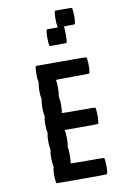

<svg xmlns="http://www.w3.org/2000/svg" viewBox="-92 -853 601 939"><g transform="rotate(-10 208.0 -383.5)"><path d="M109.9 -546.9 111.3 -549.8H235.8Q360.8 -549.8 361.8 -548.8Q364.7 -543.9 365.7 -520Q366.7 -496.1 364.7 -482.4Q362.3 -468.8 361.8 -467.8Q360.8 -466.8 277.8 -466.8Q256.3 -466.8 236.3 -466.6Q216.3 -466.3 205.3 -466.1Q194.3 -465.8 194.8 -465.3Q198.2 -460 198.7 -431.9Q199.2 -403.8 196.3 -389.6Q195.3 -383.3 196.3 -377Q199.7 -362.3 199.2 -334.5Q198.7 -306.6 194.8 -301.3Q194.3 -300.8 205.3 -300.5Q216.3 -300.3 236.3 -300Q256.3 -299.8 277.8 -299.8Q360.8 -299.8 361.8 -298.8Q364.7 -293.9 365.7 -270Q366.7 -246.1 364.7 -232.4Q362.3 -218.8 361.8 -217.8Q360.8 -216.8 277.8 -216.8H194.8L195.8 -212.4Q199.2 -200.7 199 -170.7Q198.7 -140.6 195.3 -134.8Q194.8 -134.3 195.1 -132.6Q195.3 -130.9 195.8 -128.9Q199.2 -116.7 198.7 -86.9Q198.2 -57.1 194.8 -51.3Q194.3 -50.8 205.3 -50.5Q216.3 -50.3 236.3 -50Q256.3 -49.8 277.8 -49.8Q360.8 -49.8 361.8 -48.8Q364.3 -44.4 365.5 -20.3Q366.7 3.9 364.7 16.1Q364.3 17.6 363.8 21.2Q363.3 24.9 363.3 25.9Q362.3 31.2 361.3 32.2Q360.4 33.2 235.4 33.2L110.4 32.7L109.4 28.8Q106 16.1 106.2 -10Q106.4 -36.1 109.9 -45.9Q110.8 -49.8 109.9 -54.7Q106.4 -67.9 106.4 -93.5Q106.4 -119.1 109.9 -129.4Q110.8 -133.3 109.9 -137.7Q106.4 -150.9 106.4 -176.8Q106.4 -202.6 109.9 -212.9Q110.8 -216.8 109.9 -221.2Q106.4 -234.4 106.4 -260Q106.4 -285.6 109.9 -295.9Q110.8 -299.8 109.9 -304.7Q106.4 -317.9 106.4 -343.5Q106.4 -369.1 109.9 -379.4Q110.8 -383.3 109.9 -387.7Q106.4 -400.9 106.4 -426.8Q106.4 -452.6 109.9 -462.9Q110.8 -466.8 109.9 -471.2Q106.4 -484.9 106.4 -511.2Q106.4 -537.6 109.9 -546.9ZM248.5 -796.9 250 -799.8H291.5Q333 -799.8 334 -798.8Q336.4 -794.4 337.6 -770.3Q338.9 -746.1 336.9 -733.9Q336.4 -732.9 335.9 -729.2Q335.4 -725.6 335.4 -724.6Q334.5 -718.3 334 -717.8Q333 -716.8 305.2 -716.8Q302.2 -716.8 299.1 -716.8Q295.9 -716.8 293.2 -716.6Q290.5 -716.3 288.1 -716.3Q285.6 -716.3 283.9 -716.1Q282.2 -715.8 280.8 -715.8Q279.3 -715.8 278.8 -715.8L278.3 -715.3Q282.2 -708.5 282 -673.3Q281.7 -638.2 277.8 -634.3Q277.3 -633.8 235.4 -633.8H193.8L192.9 -637.7Q189.5 -650.4 189.7 -677.5Q189.9 -704.6 193.4 -713.4L194.3 -716.8H222.2H249.5L248.5 -721.2Q245.1 -734.9 245.1 -761.2Q245.1 -787.6 248.5 -796.9Z"/></g></svg>

Font: VT323
Style: Regular
Weight: 400
Monospace: yes
Version: Version 001.002